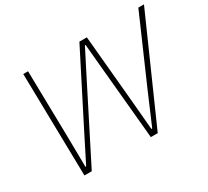

<svg xmlns="http://www.w3.org/2000/svg" viewBox="-143 -955 1278 1182"><g transform="rotate(-30 496.0 -364.5)"><path d="M148 0 134 -729H168L177 -270L180 -43H185L292 -255L533 -729H586L629 -260L648 -42H654L752 -271L952 -729H992L669 0H620L568 -558L556 -692H551L487 -567L200 0Z"/></g></svg>

Font: Mona Sans ExtraLight
Style: Italic
Weight: 200
Italic angle: -11.6951°
Designer: Deni Anggara
Foundry: GitHub
Version: Version 2.000